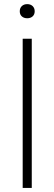

<svg xmlns="http://www.w3.org/2000/svg" viewBox="-20 -932 270 952"><path d="M92.5 0V-740H137.5V0ZM115 -841.5Q98.5 -841.5 88.2 -850.8Q78 -860 78 -876Q78 -892 88.2 -901.8Q98.5 -911.5 115 -911.5Q131.5 -911.5 141.8 -901.8Q152 -892 152 -876Q152 -860 141.8 -850.8Q131.5 -841.5 115 -841.5Z"/></svg>

Font: Encode Sans Condensed Thin ExtraLight
Style: Regular
Weight: 250
Version: Version 3.002